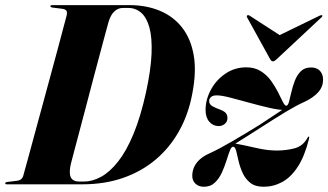

<svg xmlns="http://www.w3.org/2000/svg" viewBox="-36 -720 1282 750"><path d="M-15.5 -4Q-15.5 -6 -14 -7.2Q-12.5 -8.5 -9 -9L31.5 -14Q39 -15 44 -18.2Q49 -21.5 52 -26.8Q55 -32 56.5 -39.5Q62.5 -60 73.2 -100Q84 -140 98.2 -192.2Q112.5 -244.5 128.2 -302.5Q144 -360.5 159.5 -417.8Q175 -475 188.5 -524.8Q202 -574.5 211.2 -610.2Q220.5 -646 224.5 -660Q227 -672.5 223.5 -678Q220 -683.5 208.5 -685.5L168.5 -690.5Q164 -691.5 162.5 -692.5Q161 -693.5 161 -696Q161 -698 162.8 -699Q164.5 -700 168 -700H469.5Q535 -700 587.8 -678.2Q640.5 -656.5 675 -612.8Q709.5 -569 720.8 -503.8Q732 -438.5 714.5 -351Q699.5 -272 663.2 -207.5Q627 -143 572.2 -96.8Q517.5 -50.5 445.2 -25.2Q373 0 285 0H-9.5Q-12.5 0 -14 -1Q-15.5 -2 -15.5 -4ZM292.5 -11Q326 -11 360 -30Q394 -49 426 -89.8Q458 -130.5 485.8 -197.5Q513.5 -264.5 534.5 -360Q553.5 -447.5 556 -510Q558.5 -572.5 547.8 -612Q537 -651.5 515.5 -670.2Q494 -689 464.5 -689H444Q425.5 -689 410.8 -675.5Q396 -662 387.5 -632.5Q382.5 -614.5 373.2 -580Q364 -545.5 351.8 -500Q339.5 -454.5 326.2 -404Q313 -353.5 299.8 -303.2Q286.5 -253 274.8 -208.8Q263 -164.5 254.2 -131.2Q245.5 -98 241.5 -82.5Q232.5 -46.5 240 -28.8Q247.5 -11 272.5 -11ZM866 -147.5Q873 -152.5 891 -163.8Q909 -175 933.5 -190.5Q958 -206 984.5 -223Q1010.5 -239.5 1034 -254.5Q1057.5 -269.5 1078.8 -282.2Q1100 -295 1118.5 -305Q1137 -315 1152 -321.5Q1187.5 -338 1206.8 -359.5Q1226 -381 1226 -409Q1226 -429.5 1214 -443Q1202 -456.5 1179 -456.5Q1154 -456.5 1139 -441.5Q1124 -426.5 1115.5 -404.2Q1107 -382 1102 -359.5Q1097 -337 1092.8 -322Q1088.5 -307 1082 -307Q1076.5 -307 1068.8 -322.2Q1061 -337.5 1050 -359.8Q1039 -382 1022.8 -404.5Q1006.5 -427 982.8 -442Q959 -457 926.5 -457Q881 -457 844.8 -432.5Q808.5 -408 787.8 -369.5Q767 -331 767 -290.5Q767 -261 781.8 -244.2Q796.5 -227.5 818.5 -227.5Q832 -227.5 842.2 -236.2Q852.5 -245 852.5 -258.5Q852.5 -270 846.8 -277.5Q841 -285 826 -291Q806 -298 793.5 -305.2Q781 -312.5 781 -325.5Q781 -334 788 -340.8Q795 -347.5 810.5 -347.5Q829 -347.5 863 -338.8Q897 -330 937.5 -318.8Q978 -307.5 1016.2 -298.8Q1054.5 -290 1081.5 -290L1091.5 -306.5Q1085 -303 1068 -291.8Q1051 -280.5 1027.2 -264.8Q1003.5 -249 977.5 -232Q951 -215.5 924.8 -199.8Q898.5 -184 873.2 -169.2Q848 -154.5 825 -142.2Q802 -130 781.5 -120.5Q759 -110.5 744 -96.8Q729 -83 722 -66.8Q715 -50.5 715 -33Q715 -14.5 727.5 -2.5Q740 9.5 760.5 9.5Q786.5 9.5 803.5 -6.8Q820.5 -23 831.2 -47Q842 -71 849.2 -94.5Q856.5 -118 862.5 -133.2Q868.5 -148.5 876.5 -146.5Q883 -145 887 -128.8Q891 -112.5 896.2 -89.8Q901.5 -67 912 -44Q922.5 -21 941.8 -5.8Q961 9.5 993.5 9.5Q1032 9.5 1066 -8.8Q1100 -27 1127 -68.2Q1154 -109.5 1171 -177.5Q1172 -182 1172 -184Q1172 -186 1170.5 -186Q1168.5 -186.5 1167.5 -185.5Q1166.5 -184.5 1164.5 -180.5Q1147 -149 1114.2 -140.5Q1081.5 -132 1046 -132Q1013 -132 978.2 -139.2Q943.5 -146.5 914 -153.2Q884.5 -160 867 -160ZM1089.5 -561.5 938 -659.5Q936 -660.5 933.8 -660.8Q931.5 -661 930 -660Q928.5 -659 928 -657Q927.5 -655 929 -652.5L1019.5 -488.5Q1022 -484.5 1024 -482.5Q1026 -480.5 1030 -480.5Q1034 -480.5 1037.2 -482.5Q1040.5 -484.5 1044.5 -488.5L1220 -652.5Q1222.5 -655 1223 -657Q1223.5 -659 1222.5 -660Q1222 -661 1219.5 -660.8Q1217 -660.5 1214 -659.5L1012.5 -561.5Z"/></svg>

Font: Fraunces 120pt
Style: Bold Italic
Weight: 700
Italic angle: -16°
Version: Version 1.000;[b76b70a41]